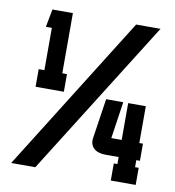

<svg xmlns="http://www.w3.org/2000/svg" viewBox="-71 -665 663 729"><g transform="rotate(10 260.0 -300.5)"><path d="M170 -369V-301H61V-369H83V-532H60L73 -601H152V-369ZM20 0 396 -600H490L113 0ZM500 -66V0H404V-66H418V-93H368Q337 -93 321.5 -108Q306 -123 310 -148L333 -301H399L378 -159H418V-301H486V-159H500V-93H486V-66Z"/></g></svg>

Font: Karantina
Style: Regular
Weight: 400
Designer: Rony Koch
Foundry: Rony Koch
Version: Version 1.000; ttfautohint (v1.8.3)